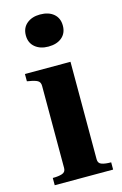

<svg xmlns="http://www.w3.org/2000/svg" viewBox="-118 -815 553 867"><g transform="rotate(-15 159.0 -381.0)"><path d="M161 -612Q123 -612 99 -632Q75 -652 75 -687Q75 -722 99 -742Q123 -762 161 -762Q201 -762 224.5 -742Q248 -722 248 -687Q248 -652 224.5 -632Q201 -612 161 -612ZM239 -520V-64Q239 -45 255.5 -39.5Q272 -34 297 -34H299V0H26V-34H28Q53 -34 70 -39.5Q87 -45 87 -64V-448Q87 -466 74.5 -473Q62 -480 36 -484L26 -486V-520Z"/></g></svg>

Font: Roboto Serif 144pt SemiBold
Style: Regular
Weight: 600
Version: Version 1.008